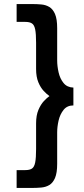

<svg xmlns="http://www.w3.org/2000/svg" viewBox="-20 -776 416 947"><path d="M105 63Q126 63 137.5 55.5Q149 48 153.5 25.5Q158 3 158 -41V-167Q158 -207 169.5 -234Q181 -261 196.5 -277.5Q212 -294 224 -302Q211 -311 195.5 -327.5Q180 -344 169 -370.5Q158 -397 158 -436V-565Q158 -609 153.5 -631Q149 -653 137.5 -660.5Q126 -668 105 -668H62V-756H128Q132 -756 139 -756Q162 -756 184 -754Q206 -752 223.5 -741.5Q241 -731 251.5 -706.5Q262 -682 262 -637V-478Q262 -450 269 -419Q276 -388 293.5 -366.5Q311 -345 342 -344V-256Q311 -256 293.5 -234Q276 -212 269 -181.5Q262 -151 262 -123V32Q262 77 251.5 101.5Q241 126 223.5 136.5Q206 147 183.5 149Q161 151 137 151Q131 151 128 151H62V63Z"/></svg>

Font: Reem Kufi Ink
Style: Regular
Weight: 400
Designer: Khaled Hosny
Version: Version 1.7